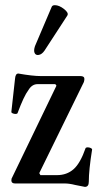

<svg xmlns="http://www.w3.org/2000/svg" viewBox="-20 -709 386 742"><path d="M151.9 -513.2Q142.1 -499 130.1 -496.8Q118.2 -494.6 113.8 -504.2Q109.4 -513.7 115.2 -530.8L179.2 -681.2Q181.6 -689 191.9 -689Q208.5 -689 227.5 -674.1Q246.6 -659.2 240.2 -648.9ZM308.1 13.2Q306.6 13.2 271 5.9Q248 0 230 0H38.1Q23.9 0 23.9 -12.2Q23.9 -19.5 27.8 -24.9L198.2 -377.9L193.8 -383.8H125Q103.5 -383.8 89.8 -360.8Q72.3 -337.9 47.9 -272Q46.4 -268.6 40.3 -268.6Q34.2 -268.6 28.8 -271Q23.4 -273.4 23.9 -276.9L38.1 -404.8Q39.6 -424.8 50.8 -424.8Q106.4 -415 138.2 -415H291Q306.2 -415 306.2 -403.8Q306.2 -399.9 304.2 -392.1L131.8 -40L136.2 -32.2H200.2Q238.3 -32.2 264.4 -55.2Q290.5 -78.1 311 -137.2Q313.5 -139.6 319.1 -139.6Q324.7 -139.6 330.6 -137Q336.4 -134.3 335.9 -130.9Q323.2 -51.8 323.2 -6.8Q323.2 13.2 308.1 13.2Z"/></svg>

Font: Junicode SmCond Medium
Style: Regular
Weight: 500
Width: 4
Designer: Peter S. Baker
Version: Version 2.206